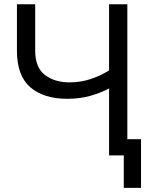

<svg xmlns="http://www.w3.org/2000/svg" viewBox="-20 -748 715 924"><path d="M303.7 -272.5Q190.4 -272.5 126 -327.9Q61.5 -383.3 61.5 -503.9V-727.5H149.4V-503.9Q149.4 -422.9 196.3 -387.2Q243.2 -351.6 314 -351.6Q366.7 -351.6 414.3 -366.9Q461.9 -382.3 504.9 -409.2V-727.5H592.8V0H504.9V-322.3Q462.9 -300.3 413.3 -286.4Q363.8 -272.5 303.7 -272.5ZM575.7 156.2V0H539.6V-78.1H658.7V156.2Z"/></svg>

Font: Inter Display
Style: Regular
Weight: 400
Designer: Rasmus Andersson
Foundry: rsms
Version: Version 4.001;git-9221beed3